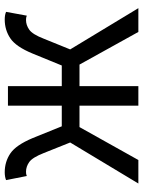

<svg xmlns="http://www.w3.org/2000/svg" viewBox="82 -678 597 800"><g transform="rotate(-90 380.0 -278.5)"><path d="M14.9 0 185.8 -284.1 142.1 -393.5Q123.5 -441 104.5 -454.5Q85.4 -468.1 63.8 -468.1Q58.4 -468.1 54.8 -467.5Q51.1 -466.9 46.1 -464.9L29.1 -551.2Q43 -556.8 61.8 -556.8Q105.5 -556.8 140.3 -533.3Q175 -509.8 204 -440.8L253.2 -319.1H339.2V-543.4H420.6V-319.1H506.6L556.4 -440.8Q584.8 -509.8 619.6 -533.3Q654.5 -556.8 698 -556.8Q717.4 -556.8 730.1 -551.2L714.3 -464.9Q709.3 -466.9 705.6 -467.5Q702 -468.1 696 -468.1Q675 -468.1 655.6 -454.5Q636.3 -441 618 -393.5L573.6 -284.1L745.5 0H646.4L510.4 -245.3H420.6V0H339.2V-245.3H250L112.8 0Z"/></g></svg>

Font: Noto Sans TC
Style: Regular
Weight: 100
Designer: Ryoko NISHIZUKA 西塚涼子 (kana, bopomofo & ideographs); Paul D. Hunt (Latin, Greek & Cyrillic); Sandoll Communications 산돌커뮤니
Foundry: Adobe
Version: Version 2.004;hotconv 1.0.118;makeotfexe 2.5.65603